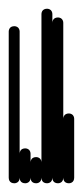

<svg xmlns="http://www.w3.org/2000/svg" viewBox="-20 -420 190 440"><path d="M0 -13H25V-348H0ZM13 -25Q9 -25 6 -23.5Q3 -22 1.5 -19Q0 -16 0 -13Q0 -9 1.5 -6Q3 -3 6 -1.5Q9 0 13 0Q16 0 19 -1.5Q22 -3 23.5 -6Q25 -9 25 -13Q25 -16 23.5 -19Q22 -22 19 -23.5Q16 -25 13 -25ZM13 -360Q9 -360 6 -358.5Q3 -357 1.5 -354Q0 -351 0 -348Q0 -344 1.5 -341Q3 -338 6 -336.5Q9 -335 13 -335Q16 -335 19 -336.5Q22 -338 23.5 -341Q25 -344 25 -348Q25 -351 23.5 -354Q22 -357 19 -358.5Q16 -360 13 -360Z M25 -13H50V-68H25ZM38 -25Q34 -25 31 -23.5Q28 -22 26.5 -19Q25 -16 25 -13Q25 -9 26.5 -6Q28 -3 31 -1.5Q34 0 38 0Q41 0 44 -1.5Q47 -3 48.5 -6Q50 -9 50 -13Q50 -16 48.5 -19Q47 -22 44 -23.5Q41 -25 38 -25ZM38 -80Q34 -80 31 -78.5Q28 -77 26.5 -74Q25 -71 25 -68Q25 -64 26.5 -61Q28 -58 31 -56.5Q34 -55 38 -55Q41 -55 44 -56.5Q47 -58 48.5 -61Q50 -64 50 -68Q50 -71 48.5 -74Q47 -77 44 -78.5Q41 -80 38 -80Z M50 -13H75V-48H50ZM63 -25Q59 -25 56 -23.5Q53 -22 51.5 -19Q50 -16 50 -13Q50 -9 51.5 -6Q53 -3 56 -1.5Q59 0 63 0Q66 0 69 -1.5Q72 -3 73.5 -6Q75 -9 75 -13Q75 -16 73.5 -19Q72 -22 69 -23.5Q66 -25 63 -25ZM63 -60Q59 -60 56 -58.5Q53 -57 51.5 -54Q50 -51 50 -48Q50 -44 51.5 -41Q53 -38 56 -36.5Q59 -35 63 -35Q66 -35 69 -36.5Q72 -38 73.5 -41Q75 -44 75 -48Q75 -51 73.5 -54Q72 -57 69 -58.5Q66 -60 63 -60Z M75 -13H100V-388H75ZM88 -25Q84 -25 81 -23.5Q78 -22 76.5 -19Q75 -16 75 -13Q75 -9 76.5 -6Q78 -3 81 -1.5Q84 0 88 0Q91 0 94 -1.5Q97 -3 98.5 -6Q100 -9 100 -13Q100 -16 98.5 -19Q97 -22 94 -23.5Q91 -25 88 -25ZM88 -400Q84 -400 81 -398.5Q78 -397 76.5 -394Q75 -391 75 -388Q75 -384 76.5 -381Q78 -378 81 -376.5Q84 -375 88 -375Q91 -375 94 -376.5Q97 -378 98.5 -381Q100 -384 100 -388Q100 -391 98.5 -394Q97 -397 94 -398.5Q91 -400 88 -400Z M100 -13H125V-368H100ZM113 -25Q109 -25 106 -23.5Q103 -22 101.5 -19Q100 -16 100 -13Q100 -9 101.5 -6Q103 -3 106 -1.5Q109 0 113 0Q116 0 119 -1.5Q122 -3 123.5 -6Q125 -9 125 -13Q125 -16 123.5 -19Q122 -22 119 -23.5Q116 -25 113 -25ZM113 -380Q109 -380 106 -378.5Q103 -377 101.5 -374Q100 -371 100 -368Q100 -364 101.5 -361Q103 -358 106 -356.5Q109 -355 113 -355Q116 -355 119 -356.5Q122 -358 123.5 -361Q125 -364 125 -368Q125 -371 123.5 -374Q122 -377 119 -378.5Q116 -380 113 -380Z M125 -13H150V-148H125ZM138 -25Q134 -25 131 -23.5Q128 -22 126.5 -19Q125 -16 125 -13Q125 -9 126.5 -6Q128 -3 131 -1.5Q134 0 138 0Q141 0 144 -1.5Q147 -3 148.5 -6Q150 -9 150 -13Q150 -16 148.5 -19Q147 -22 144 -23.5Q141 -25 138 -25ZM138 -160Q134 -160 131 -158.5Q128 -157 126.5 -154Q125 -151 125 -148Q125 -144 126.5 -141Q128 -138 131 -136.5Q134 -135 138 -135Q141 -135 144 -136.5Q147 -138 148.5 -141Q150 -144 150 -148Q150 -151 148.5 -154Q147 -157 144 -158.5Q141 -160 138 -160Z"/></svg>

Font: Wavefont Thin
Style: Regular
Weight: 100
Monospace: yes
Version: Version 3.005;gftools[0.9.33]